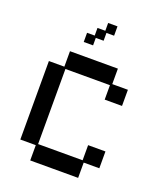

<svg xmlns="http://www.w3.org/2000/svg" viewBox="-155 -950 897 1062"><g transform="rotate(20 293.0 -419.0)"><path d="M525 -177V-78H433V12H151V-78H60V-540H151V-631H433V-540H525V-445H423V-530H161V-88H423V-177ZM205 -705V-759H250V-804H296V-850H351V-795H306V-749H260V-705Z"/></g></svg>

Font: Pixelify Sans
Style: Regular
Weight: 400
Designer: Stefie Justprince
Foundry: Typecalism Foundryline
Version: Version 1.000;February 13, 2025;FontCreator 15.0.0.3015 64-b